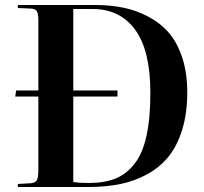

<svg xmlns="http://www.w3.org/2000/svg" viewBox="-20 -750 818 770"><path d="M358.9 -730Q420.4 -730 473.4 -719.5Q526.4 -709 574.7 -683.3Q623 -657.7 657 -618.7Q690.9 -579.6 710.9 -518.6Q731 -457.5 731 -379.9Q731 -296.9 711.4 -232.2Q691.9 -167.5 657.5 -124Q623 -80.6 572.8 -52.5Q522.5 -24.4 463.9 -12.2Q405.3 0 334 0H51.8V-12.2L103 -15.1Q121.6 -16.6 127.7 -27.3Q133.8 -38.1 133.8 -67.9V-362.8H41L44.9 -387.2H133.8V-669.9Q133.8 -695.8 127.2 -705.6Q120.6 -715.3 100.1 -715.8L51.8 -717.8V-730ZM335.9 -16.1Q398.4 -16.1 442.9 -33.9Q487.3 -51.8 519.5 -93Q551.8 -134.3 567.4 -204.8Q583 -275.4 583 -377.9Q583 -547.4 522.2 -630.6Q461.4 -713.9 351.1 -713.9H273.9V-387.2H451.2V-362.8H273.9V-20Q300.3 -16.1 335.9 -16.1Z"/></svg>

Font: Display Semibold
Style: Regular
Weight: 600
Designer: Latin by Veronika Burian and Jose Scaglione. Greek by Irene Vlachou. Cyrillic by Vera Evstafieva.
Foundry: TypeTogether
Version: Version 3.002